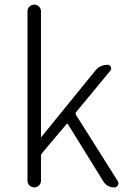

<svg xmlns="http://www.w3.org/2000/svg" viewBox="-20 -815 561 835"><path d="M99.6 -29.3V-765.6Q99.6 -778.3 108.4 -786.6Q117.2 -794.9 128.9 -794.9Q140.6 -794.9 149.4 -786.6Q158.2 -778.3 158.2 -765.6V-219.7Q158.2 -218.8 159.2 -218.8Q160.2 -218.8 160.2 -219.7L394.5 -507.8Q415 -533.2 448.2 -533.2Q458 -533.2 461.9 -523.9Q465.8 -514.6 460 -507.8L311.5 -328.1Q306.6 -322.3 310.5 -315.4L492.2 -27.3Q495.1 -22.5 495.1 -17.6Q495.1 -13.7 492.2 -8.8Q487.3 0 476.6 0Q445.3 0 428.7 -27.3L276.4 -273.4Q273.4 -280.3 268.6 -274.4L163.1 -149.4Q158.2 -143.6 158.2 -136.7V-29.3Q158.2 -16.6 149.4 -8.3Q140.6 0 128.9 0Q117.2 0 108.4 -8.3Q99.6 -16.6 99.6 -29.3Z"/></svg>

Font: Gen Jyuu Gothic P Light
Style: Regular
Weight: 200
Designer: [Source Han Sans]
Ryoko NISHIZUKA  (kana & ideographs); Paul D. Hunt (Latin, Greek & Cyrillic); Wenlong ZHANG  (bopomofo
Version: Version 1.002.20150607